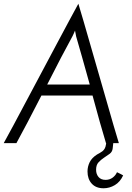

<svg xmlns="http://www.w3.org/2000/svg" viewBox="-41 -767 705 1029"><path d="M566 0 563 28Q561 47 546.5 57.5Q532 68 516 78.5Q500 89 487 103Q474 117 474 143Q474 166 487 181.5Q500 197 525 197Q546 197 562 185.5Q578 174 586 156Q594 160 602.5 164Q611 168 619 173Q603 208 574.5 225Q546 242 514 242Q473 242 450.5 217Q428 192 428 152Q428 126 439.5 102.5Q451 79 479 61Q486 57 493.5 53Q501 49 508 43.5Q515 38 520 29.5Q525 21 527 7L528 0H527Q513 -46 494 -113Q475 -180 455 -255H181Q143 -180 107.5 -113Q72 -46 47 0H-21Q-1 -36 31 -95.5Q63 -155 100.5 -226Q138 -297 179 -373.5Q220 -450 257.5 -521Q295 -592 327 -651Q359 -710 379 -747Q390 -710 407.5 -651Q425 -592 445 -521Q465 -450 487.5 -373.5Q510 -297 530 -226Q550 -155 567.5 -95.5Q585 -36 596 0ZM347 -572Q321 -525 285.5 -457Q250 -389 212 -314H440Q419 -389 400 -457Q381 -525 367 -572Q366 -576 364.5 -585.5Q363 -595 361 -603Q358 -595 353.5 -585.5Q349 -576 347 -572Z"/></svg>

Font: Josefin Sans
Style: Italic
Weight: 400
Italic angle: -7.5°
Designer: Santiago Orozco
Foundry: Typemade